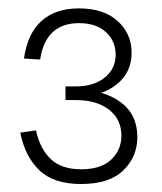

<svg xmlns="http://www.w3.org/2000/svg" viewBox="-20 -950 396 469"><path d="M29.5 -626 68 -631.5Q77 -588 103.2 -562.2Q129.5 -536.5 178.5 -536.5Q226.5 -536.5 251.5 -560Q276.5 -583.5 276.5 -618.5Q276.5 -659 246.2 -682.2Q216 -705.5 166 -705.5V-731Q233 -731 274.2 -700.8Q315.5 -670.5 315.5 -615.5Q315.5 -567 281.2 -533.8Q247 -500.5 178 -500.5Q111 -500.5 76 -534.2Q41 -568 29.5 -626ZM38.5 -807Q47.5 -869 81.8 -899.2Q116 -929.5 172.5 -929.5Q233.5 -929.5 267.5 -898.5Q301.5 -867.5 301.5 -821Q301.5 -772.5 264.2 -743.2Q227 -714 166 -713V-739Q209 -739 235.8 -760.5Q262.5 -782 262.5 -816.5Q262.5 -850 238.5 -871.8Q214.5 -893.5 173 -893.5Q91.5 -893.5 78 -804.5ZM140 -739H166V-705.5H140Z"/></svg>

Font: Hepta Slab Light
Style: Regular
Weight: 300
Designer: Michael LaGattuta
Foundry: Michael LaGattuta
Version: Version 1.102